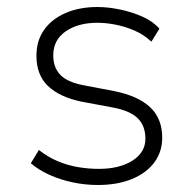

<svg xmlns="http://www.w3.org/2000/svg" viewBox="-20 -520 551 548"><path d="M259 8Q223 8 187.5 0.5Q152 -7 121 -21Q90 -35 68 -54L91 -92Q116 -72 144.5 -60Q173 -48 203 -43Q233 -38 262 -38Q321 -38 358 -61.5Q395 -85 395 -124Q395 -161 373 -182.5Q351 -204 303 -213L212 -230Q150 -243 117 -274.5Q84 -306 84 -361Q84 -404 106 -435Q128 -466 167.5 -483Q207 -500 258 -500Q288 -500 322 -493Q356 -486 386.5 -472.5Q417 -459 435 -438L412 -401Q391 -421 364.5 -432.5Q338 -444 310.5 -449.5Q283 -455 258 -455Q203 -455 167.5 -430.5Q132 -406 132 -362Q132 -328 151.5 -307Q171 -286 217 -277L306 -260Q375 -246 409 -213.5Q443 -181 443 -127Q443 -87 420.5 -56.5Q398 -26 356.5 -9Q315 8 259 8Z"/></svg>

Font: Nunito Sans 7pt SemiCondensed ExtraLight
Style: Regular
Weight: 250
Width: 4
Designer: Vernon Adams
Foundry: Vernon Adams
Version: Version 3.101;gftools[0.9.27]